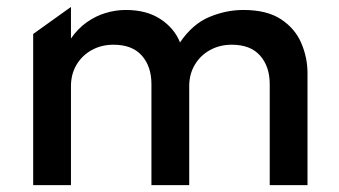

<svg xmlns="http://www.w3.org/2000/svg" viewBox="-20 -539 987 559"><path d="M76.6 0V-440.1L186.6 -518.8V-426.9Q206.7 -455.9 232.6 -474.2Q258.5 -492.5 287.5 -501.2Q316.6 -510 346.3 -510Q406.9 -510 447.2 -483.4Q487.6 -456.8 504.1 -415.5Q540.8 -469.4 589.8 -489.7Q638.8 -510 688.4 -510Q757.2 -510 798.2 -482.9Q839.2 -455.8 857.2 -413.5Q875.3 -371.2 875.3 -326V0H765.3V-294Q765.3 -345.4 737.3 -377.1Q709.4 -408.8 654.8 -408.8Q619.7 -408.8 591.6 -393.3Q563.4 -377.8 547.2 -350.5Q530.9 -323.2 530.9 -288V0H420.9V-294Q420.9 -345.4 393 -377.1Q365 -408.8 310.4 -408.8Q275.3 -408.8 247.2 -393.3Q219.1 -377.8 202.8 -350.5Q186.6 -323.2 186.6 -288V0Z"/></svg>

Font: Geologica-Sharp
Style: Regular
Weight: 100
Designer: Sindre Bremnes, Frode Helland
Foundry: Monokrom Skriftforlag AS
Version: Version 1.010;gftools[0.9.28]